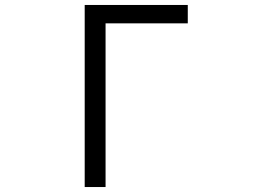

<svg xmlns="http://www.w3.org/2000/svg" viewBox="-20 -753 1040 773"><path d="M405 0H321V-733H736V-659H405Z"/></svg>

Font: IBM Plex Sans JP
Style: Regular
Weight: 400
Designer: Mike Abbink; Paul van der Laan; Pieter van Rosmalen; Wujin Sim; Yejin Wi; Jinhee Kim; Boomi Park; Yona Kim; Kichan Ma
Foundry: Sandoll Inc.
Version: Version 1.000